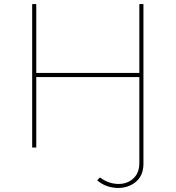

<svg xmlns="http://www.w3.org/2000/svg" viewBox="-20 -720 858 937"><path d="M468 146Q506 175 551.5 177.5Q597 180 628.5 153Q660 126 660 75V-344H157V0H137V-700H157V-364H660V-700H680V80Q680 138 641 169Q602 200 548 197Q494 194 454 160Z"/></svg>

Font: Montserrat
Style: Regular
Weight: 400
Designer: Julieta Ulanovsky
Foundry: Julieta Ulanovsky
Version: Version 8.000